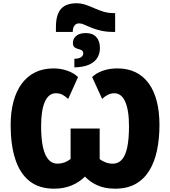

<svg xmlns="http://www.w3.org/2000/svg" viewBox="-20 -1140 1037 1170"><path d="M320.8 -945.3V-975.6Q320.8 -1015.1 329.1 -1042.7Q337.4 -1070.3 353.3 -1087.4Q369.1 -1104.5 392.6 -1112.3Q416 -1120.1 445.8 -1120.1Q474.6 -1120.1 501.2 -1111.1Q527.8 -1102.1 554.4 -1090.1Q581.1 -1078.1 610.1 -1069.1Q639.2 -1060.1 672.9 -1060.1H681.6V-945.3H674.3Q629.4 -945.3 595.5 -953.1Q561.5 -960.9 536.4 -971.4Q511.2 -981.9 493.4 -989.7Q475.6 -997.6 462.4 -997.6Q443.4 -997.6 433.3 -983.6Q423.3 -969.7 423.3 -945.3ZM433.1 -729.5V-781.7Q462.9 -782.7 475.1 -792.2Q487.3 -801.8 487.3 -813.5Q487.3 -828.6 477.8 -833.7Q468.3 -838.9 455.8 -841.8Q443.4 -844.7 433.8 -852.1Q424.3 -859.4 424.3 -878.4Q424.3 -904.8 444.6 -921.6Q464.8 -938.5 503.9 -938.5Q544.9 -938.5 566.9 -914.1Q588.9 -889.6 588.9 -848.1Q588.9 -811 571.3 -784.9Q553.7 -758.8 519.3 -744.6Q484.9 -730.5 433.1 -729.5ZM309.6 9.8Q217.8 9.8 159.4 -36.9Q101.1 -83.5 73 -170.4Q44.9 -257.3 44.9 -377.4Q44.9 -457 62 -521Q79.1 -585 112.5 -630.1Q146 -675.3 194.6 -699.2Q243.2 -723.1 306.2 -723.1Q351.1 -723.1 390.9 -709Q430.7 -694.8 455.6 -670.4L395.5 -537.1Q380.4 -551.3 362.8 -561.5Q345.2 -571.8 320.3 -571.8Q297.4 -571.8 280.3 -557.6Q263.2 -543.5 252.2 -517.1Q241.2 -490.7 235.8 -454.3Q230.5 -418 230.5 -373Q230.5 -291.5 242.4 -240.7Q254.4 -189.9 276.6 -166.3Q298.8 -142.6 330.1 -142.6Q351.6 -142.6 371.6 -149.7Q391.6 -156.7 410.2 -170.9V-356.9H587.4V-170.4Q603 -158.2 624 -150.4Q645 -142.6 667 -142.6Q701.7 -142.6 723.6 -168.2Q745.6 -193.8 755.9 -244.6Q766.1 -295.4 766.1 -370.1Q766.1 -422.4 759.8 -460.2Q753.4 -498 741.9 -522.7Q730.5 -547.4 713.9 -559.6Q697.3 -571.8 677.2 -571.8Q654.8 -571.8 635.5 -561.5Q616.2 -551.3 602.5 -537.1L541.5 -670.4Q566.9 -695.3 606.9 -709.2Q647 -723.1 695.3 -723.1Q758.3 -723.1 806.2 -699.7Q854 -676.3 886.5 -631.6Q918.9 -586.9 935.3 -523.2Q951.7 -459.5 951.7 -378.9Q951.7 -293.9 936.5 -222.7Q921.4 -151.4 889.2 -99.4Q856.9 -47.4 805.7 -18.8Q754.4 9.8 681.6 9.8Q621.6 9.8 576.4 -9.5Q531.2 -28.8 497.6 -64Q463.4 -29.3 415.8 -9.8Q368.2 9.8 309.6 9.8Z"/></svg>

Font: Open Sans SemiCondensed ExtraBold
Style: Regular
Weight: 800
Width: 4
Designer: Monotype Design Team
Foundry: Monotype Imaging Inc.
Version: Version 3.000